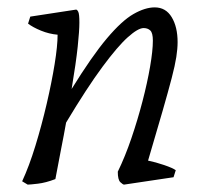

<svg xmlns="http://www.w3.org/2000/svg" viewBox="-20 -488 571 520"><path d="M55 12 40 3Q59 -38 76 -93.5Q93 -149 106.5 -207Q120 -265 128 -314.5Q136 -364 136 -394Q113 -396 91 -405Q69 -414 56 -424L62 -443L186 -462Q189 -462 192 -456Q195 -450 195 -427Q195 -405 190.5 -362Q186 -319 174 -247Q229 -336 269.5 -384Q310 -432 341.5 -450Q373 -468 399 -468Q429 -468 445 -441.5Q461 -415 461 -374Q461 -356 457.5 -333.5Q454 -311 445 -276.5Q436 -242 420.5 -188Q405 -134 381 -53Q401 -49 424.5 -41Q448 -33 456 -27L450 -8L316 12Q313 12 306 5.5Q299 -1 299 -23Q319 -64 336 -114Q353 -164 366 -214Q379 -264 386.5 -307.5Q394 -351 394 -378Q394 -399 387 -405.5Q380 -412 369 -412Q354 -412 326.5 -387.5Q299 -363 257.5 -307Q216 -251 159 -156Q153 -122 145.5 -84.5Q138 -47 130 -3Q104 7 82.5 9.5Q61 12 55 12Z"/></svg>

Font: Mate
Style: Italic
Weight: 400
Italic angle: -10.8°
Designer: Eduardo Rodriguez Tunni
Foundry: Eduardo Rodriguez Tunni
Version: Version 1.003; ttfautohint (v1.8.4.7-5d5b);gftools[0.9.24]